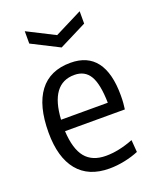

<svg xmlns="http://www.w3.org/2000/svg" viewBox="-145 -857 770 950"><g transform="rotate(-20 240.0 -382.0)"><path d="M103 -773 247 -700 392 -773V-708L247 -635L103 -708ZM265 9Q156 9 99 -60.5Q42 -130 42 -261Q42 -402 97.5 -475.5Q153 -549 261 -549Q351 -549 396 -489.5Q441 -430 441 -313Q441 -288 439.5 -271.5Q438 -255 436 -240H121Q126 -145 162.5 -100.5Q199 -56 271 -56Q338 -56 415 -86L420 -22Q387 -8 346 0.5Q305 9 265 9ZM259 -486Q133 -486 122 -300H368Q366 -399 340 -442.5Q314 -486 259 -486Z"/></g></svg>

Font: Encode Sans Condensed
Style: Regular
Weight: 400
Designer: Pablo Impallari, Andres Torresi
Foundry: Pablo Impallari, Andres Torresi
Version: Version 1.000; ttfautohint (v1.00) -l 8 -r 50 -G 200 -x 14 -